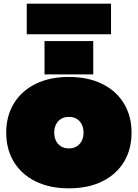

<svg xmlns="http://www.w3.org/2000/svg" viewBox="-20 -1014 752 1048"><path d="M356 14Q251 14 174.2 -24Q97.5 -62 55.8 -130.2Q14 -198.5 14 -290Q14 -381 55.8 -449.5Q97.5 -518 174.2 -556Q251 -594 356 -594Q461 -594 537.8 -556Q614.5 -518 656.2 -449.5Q698 -381 698 -290Q698 -198.5 656.5 -130.2Q615 -62 538.2 -24Q461.5 14 356 14ZM356 -204Q380.5 -204 398.5 -215Q416.5 -226 426.2 -245.2Q436 -264.5 436 -290Q436 -315.5 426.2 -335Q416.5 -354.5 398.5 -365.2Q380.5 -376 356 -376Q331.5 -376 313.5 -365.2Q295.5 -354.5 285.8 -335Q276 -315.5 276 -290Q276 -264.5 285.8 -245.2Q295.5 -226 313.5 -215Q331.5 -204 356 -204ZM223 -790H489V-608H223ZM586 -994V-827H126V-994Z"/></svg>

Font: Hepta Slab ExtraLight Black
Style: Regular
Weight: 900
Version: Version 1.102